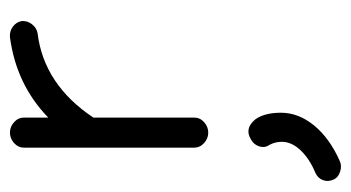

<svg xmlns="http://www.w3.org/2000/svg" viewBox="-184 -258 723 396"><g transform="rotate(-90 178.0 -59.5)"><path d="M72 -21V-372Q72 -384 81.5 -392.5Q91 -401 103 -401Q115 -401 124.5 -392.5Q134 -384 134 -372V-322Q202 -388 300 -401Q312 -402 321.5 -395Q331 -388 333 -377Q334 -365 326.5 -355.5Q319 -346 308 -344Q202 -331 134 -229V-21Q134 -9 124.5 -0.5Q115 8 103 8Q91 8 81.5 -0.5Q72 -9 72 -21ZM45 279Q35 284 22.5 280Q10 276 6 266Q1 255 5 244.5Q9 234 20 229Q49 217 66.5 198.5Q84 180 84 160Q84 146 78 135Q71 125 74.5 113.5Q78 102 89 96Q112 82 131 106Q144 125 144 158Q144 194 118 226Q92 258 45 279Z"/></g></svg>

Font: Hoogli Medium
Style: Regular
Weight: 500
Designer: Anand Singh Naorem
Foundry: Brand New Type
Version: Version 1.00 b007